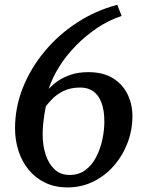

<svg xmlns="http://www.w3.org/2000/svg" viewBox="-20 -786 622 817"><path d="M267.5 11.5Q214.5 11.5 173 -8.2Q131.5 -28 102.5 -63Q73.5 -98 58.8 -143.5Q44 -189 44 -240Q44 -329 77.2 -412.5Q110.5 -496 169.8 -567.2Q229 -638.5 308.2 -690Q387.5 -741.5 479 -765.5L497.5 -718Q443.5 -700.5 394.2 -667.5Q345 -634.5 303.5 -592.2Q262 -550 232.2 -502.5Q202.5 -455 187 -407.5Q202 -424 225.2 -440.5Q248.5 -457 281 -468Q313.5 -479 356 -479Q418 -479 459.5 -453.8Q501 -428.5 522.2 -386Q543.5 -343.5 543.5 -291.5Q543.5 -233 523 -178.8Q502.5 -124.5 465.2 -81.5Q428 -38.5 377.5 -13.5Q327 11.5 267.5 11.5ZM276 -41.5Q315.5 -41.5 343.5 -62.5Q371.5 -83.5 389.2 -117.8Q407 -152 415.5 -191.8Q424 -231.5 424 -268.5Q424 -317 411.8 -349.2Q399.5 -381.5 376.8 -397.5Q354 -413.5 322.5 -413.5Q280.5 -413.5 251.2 -399.2Q222 -385 203.8 -366.2Q185.5 -347.5 175.5 -334.5Q171 -313.5 168 -293.5Q165 -273.5 163.2 -253.5Q161.5 -233.5 161.5 -213Q161.5 -168.5 173.8 -129.5Q186 -90.5 211.5 -66Q237 -41.5 276 -41.5Z"/></svg>

Font: Merriweather Light 18pt Medium
Style: Italic
Weight: 500
Italic angle: -7.8°
Version: Version 2.101